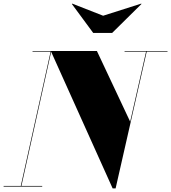

<svg xmlns="http://www.w3.org/2000/svg" viewBox="-60 -1032 946 1062"><path d="M510.5 -945 339.5 -1012 337.5 -1010 455.5 -850H560.5L722.5 -1010L721 -1012ZM-40 -3.5V0H173.5V-3.5H58.5L223 -745.5L563 10H579.5L751.5 -746.5H866.5V-750H629V-746.5H748L660 -359L476 -750H120V-746.5H220L55 -3.5Z"/></svg>

Font: Bodoni* 48pt Fatface
Style: Italic
Weight: 900
Italic angle: -13°
Version: Version 2.3